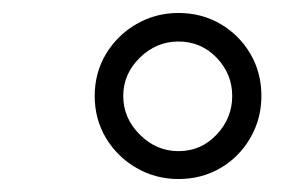

<svg xmlns="http://www.w3.org/2000/svg" viewBox="-20 -718 440 296"><path d="M255 -442Q220 -442 190.5 -459Q161 -476 143.5 -505Q126 -534 126 -570Q126 -606 143.5 -635Q161 -664 190.5 -681Q220 -698 255 -698Q291 -698 320 -681Q349 -664 366 -635Q383 -606 383 -570Q383 -535 366 -505.5Q349 -476 320 -459Q291 -442 255 -442ZM255 -485Q290 -485 314 -510.5Q338 -536 338 -570Q338 -604 314 -629Q290 -654 255 -654Q221 -654 195.5 -629Q170 -604 170 -570Q170 -536 195.5 -510.5Q221 -485 255 -485Z"/></svg>

Font: Archivo SemiBold Light
Style: Italic
Weight: 300
Italic angle: -10°
Version: Version 2.001